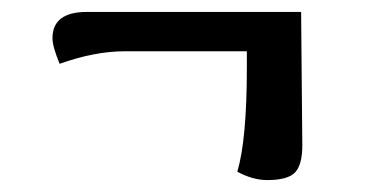

<svg xmlns="http://www.w3.org/2000/svg" viewBox="-20 -352 614 322"><path d="M485 -332 487 -108Q487 -76 475 -63Q463 -50 428 -50Q404 -50 378 -64Q394 -118 394 -239V-266H189Q139 -266 80 -245Q68 -274 68 -288Q68 -332 126 -332Z"/></svg>

Font: Overlock
Style: Bold Italic
Weight: 700
Designer: Dario Muhafara
Foundry: Dario Manuel Muhafara
Version: Version 1.002